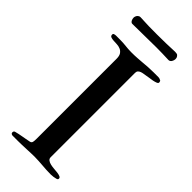

<svg xmlns="http://www.w3.org/2000/svg" viewBox="-271 -889 933 933"><g transform="rotate(45 195.0 -422.5)"><path d="M138.2 -70.8V-621.1Q138.2 -641.6 130.9 -652.1Q123.5 -662.6 112.5 -667.2Q101.6 -671.9 88.9 -672.4Q76.2 -672.9 65.2 -673.6Q54.2 -674.3 46.9 -677.2Q39.6 -680.2 39.6 -689.5Q39.6 -695.8 45.7 -697.5Q51.8 -699.2 57.1 -699.2H84.5Q96.7 -699.2 106.7 -698.5Q116.7 -697.8 125.7 -696.8Q134.8 -695.8 144.3 -695.1Q153.8 -694.3 165.5 -694.3Q189.5 -694.3 207.5 -695.6Q225.6 -696.8 242.2 -698.2Q258.8 -699.7 275.4 -700.9Q292 -702.1 312.5 -702.1H345.2Q352.1 -702.1 356.4 -699.5Q360.8 -696.8 363.3 -696.3Q365.2 -690.9 365.7 -690.4Q366.2 -689.9 366.2 -686Q366.2 -680.7 357.7 -677.2Q349.1 -673.8 338.1 -671.6Q327.1 -669.4 315.9 -668.2Q304.7 -667 299.8 -665.5Q292 -664.1 283.2 -662.8Q274.4 -661.6 267.1 -658.9Q259.8 -656.2 254.9 -651.1Q250 -646 250 -636.7V-56.6Q250 -46.4 257.6 -40.8Q265.1 -35.2 276.4 -32.5Q287.6 -29.8 301 -28.8Q314.5 -27.8 325.7 -26.4Q336.9 -24.9 344.5 -21.7Q352.1 -18.6 352.1 -11.7Q352.1 -6.3 349.1 -4.9Q346.2 -3.4 343.8 -2.4Q336.9 -0.5 327.1 1Q317.4 2.4 310.1 2.4Q292.5 2.4 277.8 1.5Q263.2 0.5 249.5 -0.5Q235.8 -1.5 222.2 -2.4Q208.5 -3.4 192.4 -3.4Q184.6 -3.4 170.7 -2.9Q156.7 -2.4 140.9 -1.7Q125 -1 109.4 -0.5Q93.8 0 82.5 0H43.9Q41.5 0 37.1 -2.4Q32.7 -4.9 32.7 -10.3Q32.7 -20 41 -22Q51.8 -24.9 60.3 -26.6Q68.8 -28.3 78.1 -30Q87.4 -31.7 98.6 -33.7Q109.9 -35.6 126.5 -39.1Q134.8 -41.5 136.5 -49.8Q138.2 -58.1 138.2 -70.8ZM72.3 -795.4Q67.9 -795.4 64.7 -798.1Q61.5 -800.8 59.3 -804.7Q57.1 -808.6 56.2 -813Q55.2 -817.4 55.2 -821.3Q55.2 -826.2 57.4 -831.5Q59.6 -836.9 62.5 -839.8Q64.9 -842.3 68.6 -844.5Q72.3 -846.7 77.6 -846.7Q108.4 -844.7 136.7 -844.2Q165 -843.8 192.4 -843.8Q256.8 -843.8 314.9 -846.7Q318.8 -846.7 324.7 -845.9Q330.6 -845.2 333 -842.8Q338.4 -837.4 340.1 -832.8Q341.8 -828.1 341.8 -821.3Q341.8 -817.9 340.3 -813.5Q338.9 -809.1 336.4 -804.9Q334 -800.8 329.8 -798.1Q325.7 -795.4 320.8 -795.4Q297.4 -796.4 276.4 -796.9Q255.4 -797.4 234.9 -797.4Z"/></g></svg>

Font: IM FELL French Canon
Style: Regular
Weight: 400
Designer: Igino Marini
Foundry: Igino Marini,
Version: 3.00